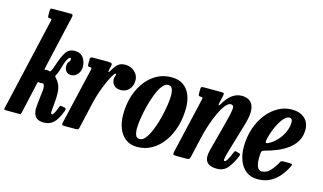

<svg xmlns="http://www.w3.org/2000/svg" viewBox="-113 -1063 2287 1360"><g transform="rotate(15 1030.0 -383.0)"><path d="M396.5 -103Q372 -38 343.8 -11.8Q315.5 14.5 272 14.5Q227 14.5 208.8 -12.5Q190.5 -39.5 196 -88.5L202 -146Q205.5 -179 208.5 -202Q211.5 -225 205 -243Q201.5 -254 193.5 -252Q190.5 -251.5 187.5 -251Q184.5 -250.5 180.5 -250.5Q176.5 -250.5 173.5 -251Q170.5 -251.5 168 -252Q159.5 -254 157.5 -246.5L105.5 -15Q103.5 -5.5 101.8 -2.8Q100 0 88 0H-4Q-21.5 0 -21.5 -4.2Q-21.5 -8.5 -18 -22L135.5 -691Q138 -703 137.2 -706.5Q136.5 -710 127.5 -710H122.5Q113.5 -710 111.2 -713.8Q109 -717.5 109 -728V-761Q109 -772.5 111.8 -776.2Q114.5 -780 126 -780H257.5Q271 -780 273.8 -775Q276.5 -770 273.5 -758L186 -374.5Q183 -360 181.8 -353.8Q180.5 -347.5 186 -349Q194 -351 200.5 -351Q205 -351 208.5 -350.2Q212 -349.5 214 -348.5Q218.5 -347 222.5 -347Q226.5 -347 232 -358Q236 -365 239.2 -373.8Q242.5 -382.5 246 -393.5Q267 -459 289.2 -496Q311.5 -533 355.5 -533Q400 -533 419.8 -503.5Q439.5 -474 439.5 -438.5Q439.5 -406.5 420 -383.5Q400.5 -360.5 374 -360.5Q350.5 -360.5 337 -375.2Q323.5 -390 324 -413Q324 -437 333.8 -446Q343.5 -455 344 -466Q344 -476.5 336.5 -476.5Q326.5 -476.5 314.5 -452.2Q302.5 -428 287 -371.5Q283.5 -360.5 279.5 -351.2Q275.5 -342 271 -334Q266 -325.5 267.8 -322.2Q269.5 -319 276.5 -311.5Q303.5 -282.5 310.8 -245.5Q318 -208.5 312.5 -149L307 -84.5Q305.5 -67.5 307.8 -62.2Q310 -57 315.5 -57Q322 -57 331.2 -74.2Q340.5 -91.5 350 -118.5Q354 -129.5 358.2 -130.8Q362.5 -132 371.5 -130L389.5 -126Q397 -124.5 398.8 -119.8Q400.5 -115 396.5 -103Z M489.5 -520H604Q622 -520 628.2 -516Q634.5 -512 631.5 -497L625 -469Q620.5 -449 624.8 -449.8Q629 -450.5 637.5 -465.5Q656 -498.5 675.2 -514.8Q694.5 -531 726 -531Q767.5 -531 796 -505.2Q824.5 -479.5 824.5 -441.5Q824.5 -401 800.8 -375Q777 -349 740.5 -349Q708.5 -349 690.8 -366.8Q673 -384.5 673 -413Q673.5 -427.5 677.2 -434.2Q681 -441 681 -447Q681 -452 676 -452Q670 -452 656.8 -430.5Q643.5 -409 627.5 -373.2Q611.5 -337.5 596.2 -293.5Q581 -249.5 571 -204L529.5 -22.5Q526.5 -8.5 523 -4.2Q519.5 0 502.5 0H424Q407 0 404.2 -4.8Q401.5 -9.5 404.5 -22L498.5 -426Q502 -442 500.5 -446Q499 -450 486.5 -450H485Q475.5 -450 473.5 -454.5Q471.5 -459 471.5 -472.5V-504.5Q471.5 -520 489.5 -520Z M802.5 -184.5Q802.5 -282 836.2 -360.2Q870 -438.5 929.8 -484.2Q989.5 -530 1067.5 -530Q1119.5 -530 1153.8 -505.8Q1188 -481.5 1204.5 -440Q1221 -398.5 1221 -347Q1221 -273 1201.8 -208.5Q1182.5 -144 1147.2 -94.8Q1112 -45.5 1063.5 -17.8Q1015 10 956.5 10Q904.5 10 870.2 -16.8Q836 -43.5 819.2 -87.8Q802.5 -132 802.5 -184.5ZM922 -117.5Q922 -87 929.8 -67.8Q937.5 -48.5 959.5 -48.5Q982.5 -48.5 1003 -75.5Q1023.5 -102.5 1040.5 -145.2Q1057.5 -188 1069.8 -236.5Q1082 -285 1088.8 -329.2Q1095.5 -373.5 1095.5 -402.5Q1095.5 -433 1087.5 -452.2Q1079.5 -471.5 1057 -471.5Q1034.5 -471.5 1014 -444.5Q993.5 -417.5 976.8 -374.5Q960 -331.5 947.8 -282.8Q935.5 -234 928.8 -190Q922 -146 922 -117.5Z M1306 -520H1427.5Q1448.5 -520 1451.8 -516.2Q1455 -512.5 1451.5 -495.5L1441 -449Q1435.5 -423.5 1439.5 -423.8Q1443.5 -424 1456 -445Q1508 -532 1582 -532Q1616.5 -532 1640.8 -514.8Q1665 -497.5 1670.2 -455.8Q1675.5 -414 1653.5 -341L1583.5 -104.5Q1581.5 -97.5 1578.5 -82.8Q1575.5 -68 1575.5 -64.5Q1575.5 -53.5 1581 -53.5Q1591 -53.5 1602.2 -73.8Q1613.5 -94 1627.5 -128Q1631.5 -137.5 1634.5 -140.2Q1637.5 -143 1646 -140L1667.5 -134Q1675.5 -131.5 1676 -127Q1676.5 -122.5 1672 -111Q1648.5 -55.5 1619.8 -21.2Q1591 13 1541 13Q1455 13 1455 -56.5Q1455 -66 1457 -78.8Q1459 -91.5 1462 -102L1520.5 -324Q1536.5 -383 1541.2 -418.5Q1546 -454 1521 -454Q1502 -454 1481.5 -428.2Q1461 -402.5 1441.2 -360Q1421.5 -317.5 1404.8 -266.8Q1388 -216 1377 -166.5L1345 -26.5Q1342 -12.5 1337.5 -6.2Q1333 0 1315.5 0H1248.5Q1224.5 0 1220 -4.5Q1215.5 -9 1220 -27.5L1313.5 -431.5Q1317 -444.5 1314 -447.2Q1311 -450 1304 -450H1300Q1288 -450 1285.5 -455Q1283 -460 1283 -473.5V-497Q1283 -512.5 1287 -516.2Q1291 -520 1306 -520Z M1687 -184.5Q1687 -259 1708.2 -322Q1729.5 -385 1766.2 -431.8Q1803 -478.5 1850 -504.2Q1897 -530 1949 -530Q2008.5 -530 2043 -499.2Q2077.5 -468.5 2077.5 -414.5Q2077.5 -367.5 2056.5 -331.8Q2035.5 -296 2000.5 -270.2Q1965.5 -244.5 1922.8 -227Q1880 -209.5 1835.5 -198Q1822 -194.5 1817.5 -188.5Q1813 -182.5 1812.5 -163.5Q1805.5 -51 1854 -51Q1888 -51 1914.2 -78.8Q1940.5 -106.5 1962.5 -147.5Q1966.5 -155 1971.5 -157Q1976.5 -159 1988.5 -159H2028.5Q2045.5 -159 2048.8 -155.5Q2052 -152 2045.5 -138.5Q2025.5 -99 1997.8 -65.2Q1970 -31.5 1931 -10.8Q1892 10 1839.5 10Q1788 10 1754.2 -16.8Q1720.5 -43.5 1703.8 -87.8Q1687 -132 1687 -184.5ZM1845.5 -256Q1879 -271.5 1907 -301.2Q1935 -331 1951.8 -367.5Q1968.5 -404 1969 -440Q1969.5 -470 1946 -470Q1927 -470 1905.5 -446Q1884 -422 1864.2 -380Q1844.5 -338 1831 -285Q1827 -267.5 1828.8 -258.8Q1830.5 -250 1845.5 -256Z"/></g></svg>

Font: Besley* Condensed Semi
Style: Italic
Weight: 600
Width: 3
Italic angle: -13°
Designer: Owen Earl
Foundry: indestructible type*
Version: Version 3.000; ttfautohint (v1.8.3)